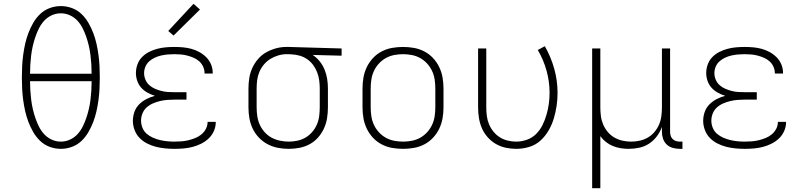

<svg xmlns="http://www.w3.org/2000/svg" viewBox="-20 -775 4240 1010"><path d="M300 8Q270 8 241.5 -2.5Q213 -13 191.5 -33.5Q170 -54 155 -80Q140 -106 129.5 -133.5Q119 -161 112.5 -190Q106 -219 102 -248.5Q98 -278 96.5 -308Q95 -338 95 -368Q95 -397 96.5 -427Q98 -457 102 -486.5Q106 -516 112.5 -545Q119 -574 129.5 -601.5Q140 -629 155 -655Q170 -681 191.5 -701.5Q213 -722 241.5 -732.5Q270 -743 300 -743Q330 -743 358.5 -732.5Q387 -722 408.5 -701.5Q430 -681 445 -655Q460 -629 470.5 -601.5Q481 -574 487.5 -545Q494 -516 498 -486.5Q502 -457 503.5 -427Q505 -397 505 -368Q505 -338 503.5 -308Q502 -278 498 -248.5Q494 -219 487.5 -190Q481 -161 470.5 -133.5Q460 -106 445 -80Q430 -54 408.5 -33.5Q387 -13 358.5 -2.5Q330 8 300 8ZM138 -387H462Q462 -411 460.5 -435.5Q459 -460 456 -484.5Q453 -509 447.5 -533Q442 -557 434 -580.5Q426 -604 415 -626Q404 -648 387.5 -666Q371 -684 348 -694.5Q325 -705 300 -705Q275 -705 252 -694.5Q229 -684 212.5 -666Q196 -648 185 -626Q174 -604 166 -580.5Q158 -557 152.5 -533Q147 -509 144 -484.5Q141 -460 139.5 -435.5Q138 -411 138 -387ZM300 -30Q325 -30 348 -40.5Q371 -51 387.5 -69Q404 -87 415 -109Q426 -131 434 -154.5Q442 -178 447.5 -202Q453 -226 456 -250.5Q459 -275 460.5 -299.5Q462 -324 462 -348H138Q138 -324 139.5 -299.5Q141 -275 144 -250.5Q147 -226 152.5 -202Q158 -178 166 -154.5Q174 -131 185 -109Q196 -87 212.5 -69Q229 -51 252 -40.5Q275 -30 300 -30Z M897 8Q873 8 848 5.5Q823 3 799.5 -3Q776 -9 753.5 -20.5Q731 -32 714 -49.5Q697 -67 688 -91Q679 -115 679 -139Q679 -163 687 -186Q695 -209 712 -226Q729 -243 750.5 -254Q772 -265 795 -271Q775 -277 756 -287.5Q737 -298 723 -313.5Q709 -329 702 -349.5Q695 -370 695 -391Q695 -414 703 -436Q711 -458 727 -474.5Q743 -491 763.5 -501.5Q784 -512 806.5 -518Q829 -524 851.5 -526Q874 -528 897 -528Q920 -528 942.5 -526Q965 -524 987 -518Q1009 -512 1029 -501Q1049 -490 1065 -474Q1081 -458 1090 -436.5Q1099 -415 1099 -393Q1099 -392 1099 -390.5Q1099 -389 1099 -388H1056Q1056 -389 1056 -389.5Q1056 -390 1056 -391Q1056 -408 1048.5 -424.5Q1041 -441 1028 -452.5Q1015 -464 999 -471Q983 -478 966 -482.5Q949 -487 931.5 -488.5Q914 -490 897 -490Q880 -490 862.5 -488.5Q845 -487 827.5 -483Q810 -479 794 -471.5Q778 -464 765 -452.5Q752 -441 745 -424.5Q738 -408 738 -390Q738 -373 745 -356Q752 -339 765.5 -327Q779 -315 795.5 -308Q812 -301 829 -296.5Q846 -292 864 -291Q882 -290 900 -290H961V-251H900Q880 -251 860.5 -249.5Q841 -248 822 -243.5Q803 -239 784.5 -231Q766 -223 751.5 -210Q737 -197 729.5 -178.5Q722 -160 722 -140Q722 -121 729.5 -102.5Q737 -84 751.5 -71.5Q766 -59 784 -51Q802 -43 820.5 -38.5Q839 -34 858.5 -32Q878 -30 897 -30Q916 -30 935 -31.5Q954 -33 972 -37.5Q990 -42 1007.5 -49Q1025 -56 1039.5 -68Q1054 -80 1063 -97Q1072 -114 1072 -133Q1072 -133 1072 -133.5Q1072 -134 1072 -134H1115Q1115 -134 1115 -133.5Q1115 -133 1115 -132Q1115 -108 1105 -85.5Q1095 -63 1077.5 -46.5Q1060 -30 1038 -19Q1016 -8 992.5 -2Q969 4 945 6Q921 8 897 8ZM893 -588 865 -612 998 -755 1032 -725Z M1499 8Q1470 8 1441.5 2.5Q1413 -3 1387.5 -16.5Q1362 -30 1342 -51Q1322 -72 1309.5 -98Q1297 -124 1292 -152.5Q1287 -181 1287 -210V-310Q1287 -338 1291.5 -365.5Q1296 -393 1307.5 -418Q1319 -443 1337.5 -464.5Q1356 -486 1380 -499.5Q1404 -513 1431 -520.5Q1458 -528 1485 -528Q1489 -528 1492.5 -528Q1496 -528 1500 -528L1777 -520V-482L1625 -486Q1646 -472 1662 -452Q1678 -432 1687.5 -408.5Q1697 -385 1701 -360Q1705 -335 1705 -310V-210Q1705 -182 1700.5 -153.5Q1696 -125 1684 -99Q1672 -73 1653 -51.5Q1634 -30 1609 -16.5Q1584 -3 1556 2.5Q1528 8 1499 8ZM1499 -30Q1522 -30 1545 -35Q1568 -40 1587.5 -51.5Q1607 -63 1622.5 -81Q1638 -99 1647 -120Q1656 -141 1659 -164Q1662 -187 1662 -210V-310Q1662 -332 1659 -353.5Q1656 -375 1648 -395.5Q1640 -416 1627 -433.5Q1614 -451 1596 -463.5Q1578 -476 1557 -482Q1536 -488 1514 -489L1500 -490Q1497 -490 1494 -490Q1491 -490 1488 -490Q1466 -490 1444 -483.5Q1422 -477 1403 -465.5Q1384 -454 1369 -436.5Q1354 -419 1345 -398Q1336 -377 1333 -355Q1330 -333 1330 -310V-210Q1330 -187 1333.5 -163.5Q1337 -140 1346.5 -119Q1356 -98 1372 -80Q1388 -62 1408.5 -51Q1429 -40 1452.5 -35Q1476 -30 1499 -30Z M2100 8Q2071 8 2042.5 3Q2014 -2 1988 -15.5Q1962 -29 1942 -50.5Q1922 -72 1909.5 -98Q1897 -124 1892 -152.5Q1887 -181 1887 -210V-310Q1887 -339 1892 -367.5Q1897 -396 1909.5 -422Q1922 -448 1942 -469.5Q1962 -491 1988 -504.5Q2014 -518 2042.5 -523Q2071 -528 2100 -528Q2129 -528 2157.5 -523Q2186 -518 2212 -504.5Q2238 -491 2258 -469.5Q2278 -448 2290.5 -422Q2303 -396 2308 -367.5Q2313 -339 2313 -310V-210Q2313 -181 2308 -152.5Q2303 -124 2290.5 -98Q2278 -72 2258 -50.5Q2238 -29 2212 -15.5Q2186 -2 2157.5 3Q2129 8 2100 8ZM2100 -30Q2123 -30 2146.5 -34.5Q2170 -39 2190.5 -50.5Q2211 -62 2227 -79.5Q2243 -97 2253 -118.5Q2263 -140 2266.5 -163.5Q2270 -187 2270 -210V-310Q2270 -333 2266.5 -356.5Q2263 -380 2253 -401.5Q2243 -423 2227 -440.5Q2211 -458 2190.5 -469.5Q2170 -481 2146.5 -485.5Q2123 -490 2100 -490Q2077 -490 2053.5 -485.5Q2030 -481 2009.5 -469.5Q1989 -458 1973 -440.5Q1957 -423 1947 -401.5Q1937 -380 1933.5 -356.5Q1930 -333 1930 -310V-210Q1930 -187 1933.5 -163.5Q1937 -140 1947 -118.5Q1957 -97 1973 -79.5Q1989 -62 2009.5 -50.5Q2030 -39 2053.5 -34.5Q2077 -30 2100 -30Z M2696 8Q2668 8 2640 2Q2612 -4 2588 -18Q2564 -32 2545 -53.5Q2526 -75 2515 -100.5Q2504 -126 2499.5 -154Q2495 -182 2495 -210V-520H2538V-210Q2538 -187 2541 -164.5Q2544 -142 2552.5 -121.5Q2561 -101 2575.5 -83Q2590 -65 2609 -53Q2628 -41 2650.5 -35.5Q2673 -30 2695 -30Q2724 -30 2752 -40Q2780 -50 2800.5 -70.5Q2821 -91 2834 -117.5Q2847 -144 2855 -172Q2863 -200 2867 -228.5Q2871 -257 2871 -286Q2871 -346 2855 -403.5Q2839 -461 2809 -512L2846 -532Q2878 -476 2895.5 -413.5Q2913 -351 2913 -286Q2913 -252 2908 -218Q2903 -184 2893 -151Q2883 -118 2865.5 -88Q2848 -58 2822.5 -35Q2797 -12 2763.5 -2Q2730 8 2696 8Z M3095 215V-520H3138V-210Q3138 -187 3141 -164Q3144 -141 3153 -120Q3162 -99 3177 -81Q3192 -63 3212 -51.5Q3232 -40 3254.5 -35Q3277 -30 3300 -30Q3323 -30 3345.5 -35Q3368 -40 3388 -51.5Q3408 -63 3423 -81Q3438 -99 3447 -120Q3456 -141 3459 -164Q3462 -187 3462 -210V-520H3505V-81Q3505 -71 3508 -61Q3511 -51 3518 -44Q3525 -37 3535 -33.5Q3545 -30 3556 -30H3570V8H3556Q3537 8 3519 3Q3501 -2 3487.5 -14.5Q3474 -27 3468 -45Q3462 -63 3462 -81V-107Q3452 -80 3435 -57.5Q3418 -35 3394.5 -19.5Q3371 -4 3343 2Q3315 8 3287 8Q3266 8 3244.5 4.5Q3223 1 3203.5 -7Q3184 -15 3167 -28.5Q3150 -42 3138 -59V215Z M3897 8Q3873 8 3848 5.5Q3823 3 3799.5 -3Q3776 -9 3753.5 -20.5Q3731 -32 3714 -49.5Q3697 -67 3688 -91Q3679 -115 3679 -139Q3679 -163 3687 -186Q3695 -209 3712 -226Q3729 -243 3750.5 -254Q3772 -265 3795 -271Q3775 -277 3756 -287.5Q3737 -298 3723 -313.5Q3709 -329 3702 -349.5Q3695 -370 3695 -391Q3695 -414 3703 -436Q3711 -458 3727 -474.5Q3743 -491 3763.5 -501.5Q3784 -512 3806.5 -518Q3829 -524 3851.5 -526Q3874 -528 3897 -528Q3920 -528 3942.5 -526Q3965 -524 3987 -518Q4009 -512 4029 -501Q4049 -490 4065 -474Q4081 -458 4090 -436.5Q4099 -415 4099 -393Q4099 -392 4099 -390.5Q4099 -389 4099 -388H4056Q4056 -389 4056 -389.5Q4056 -390 4056 -391Q4056 -408 4048.5 -424.5Q4041 -441 4028 -452.5Q4015 -464 3999 -471Q3983 -478 3966 -482.5Q3949 -487 3931.5 -488.5Q3914 -490 3897 -490Q3880 -490 3862.5 -488.5Q3845 -487 3827.5 -483Q3810 -479 3794 -471.5Q3778 -464 3765 -452.5Q3752 -441 3745 -424.5Q3738 -408 3738 -390Q3738 -373 3745 -356Q3752 -339 3765.5 -327Q3779 -315 3795.5 -308Q3812 -301 3829 -296.5Q3846 -292 3864 -291Q3882 -290 3900 -290H3961V-251H3900Q3880 -251 3860.5 -249.5Q3841 -248 3822 -243.5Q3803 -239 3784.5 -231Q3766 -223 3751.5 -210Q3737 -197 3729.5 -178.5Q3722 -160 3722 -140Q3722 -121 3729.5 -102.5Q3737 -84 3751.5 -71.5Q3766 -59 3784 -51Q3802 -43 3820.5 -38.5Q3839 -34 3858.5 -32Q3878 -30 3897 -30Q3916 -30 3935 -31.5Q3954 -33 3972 -37.5Q3990 -42 4007.5 -49Q4025 -56 4039.5 -68Q4054 -80 4063 -97Q4072 -114 4072 -133Q4072 -133 4072 -133.5Q4072 -134 4072 -134H4115Q4115 -134 4115 -133.5Q4115 -133 4115 -132Q4115 -108 4105 -85.5Q4095 -63 4077.5 -46.5Q4060 -30 4038 -19Q4016 -8 3992.5 -2Q3969 4 3945 6Q3921 8 3897 8Z"/></svg>

Font: Iosevka SS04 XLt Ex
Style: Regular
Weight: 200
Width: 7
Monospace: yes
Designer: Belleve Invis
Foundry: Belleve Invis
Version: Version 19.0.0; ttfautohint (v1.8.4)